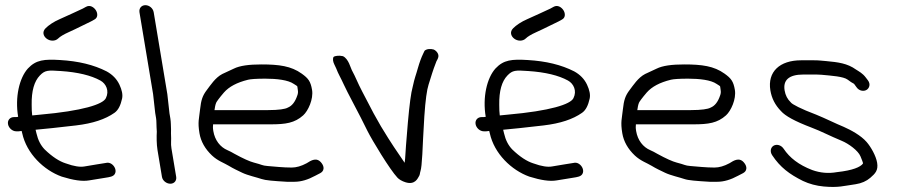

<svg xmlns="http://www.w3.org/2000/svg" viewBox="-20 -714 3494 742"><path d="M246.1 -590C280.1 -605.2 306 -619.3 331.3 -631L331.7 -631.2L344.1 -638C359.9 -645.8 357.6 -663.8 350.1 -675C343.4 -685.2 328.2 -697 311.7 -687.3L299.9 -680.8C272.9 -668.7 244.6 -654.6 210.3 -639.8C188.1 -630.3 167.6 -616.6 155.8 -604.4C142.7 -591.1 147 -574.9 159.9 -564.9C172.7 -554.9 192.9 -553.3 205.4 -565.8C212 -572.4 225.7 -580.9 246.1 -590ZM102.4 -309C101.5 -362.8 112.4 -399.8 133.9 -422.2C154 -443.1 165.3 -442.9 214.7 -439.5C280.7 -435.1 332.1 -422.5 367.9 -402.8C390.3 -390.5 403.1 -362.4 389.2 -334.8C378.3 -310.9 299.2 -285.4 134.8 -270.9C122.7 -269.8 114.4 -269 104.4 -267.9C103.1 -278.4 102.2 -293.1 102.4 -309ZM43.1 -206.5H51.9L63.6 -207.9L65.8 -199.2C83 -120.1 149.7 -56.1 218.5 -31.5L218.8 -31.4L219.1 -31.3C262.8 -17.7 297.6 -12.2 324.1 -16.8C346.4 -20.7 367.3 -24.1 386.9 -27C404.1 -29.8 417.1 -31.3 423.4 -41.2C431.4 -53.9 423.9 -72.1 410.6 -80.7C404.3 -84.8 396.8 -86.5 388.5 -84.2L354.7 -78.8C342.8 -77.2 326.5 -74.4 306.2 -70.7C290 -67.8 266.2 -70.9 234.6 -82.5L234.3 -82.6L233.9 -82.7C209.5 -90.4 182.2 -107.8 152.6 -136.5C137.5 -152.1 127 -172.3 121 -198.3C119.8 -203.5 118.7 -208 117.5 -212.6C167 -217.5 185.2 -218.8 274 -229.3C338.8 -237 387 -253.1 422.5 -278.1C437.3 -288.5 446.2 -307.4 451.8 -332.9C455.2 -348.5 451 -366.6 441.6 -386.8C431.5 -408.4 414.8 -425.7 392 -438.2C342.4 -463.5 283.4 -477.8 212.5 -482C151.4 -485.7 119.4 -483.1 87.8 -449.3C54.7 -412.5 37.3 -338.5 50.1 -262.5C46.5 -262 42.3 -261.5 41.8 -261.5H33.9C19.5 -261.5 8.3 -250.2 10.9 -234.5C13.4 -219.6 27.5 -206.5 43.1 -206.5Z M660.9 -30.5 642.6 -140.3C639.2 -161.2 642.7 -167.3 640.8 -198.5L641 -215.9L640.9 -216.2C640.2 -227.8 640.8 -241.1 638.4 -256L635 -275.9L626.7 -350.1L574 -666.5C571.4 -682.1 556.9 -694 541.9 -694C526.9 -694 516.4 -682.1 519 -666.5L571.6 -350.7L579.8 -277.5L583.2 -257C585 -246.1 584.2 -235.6 585 -222.5L586 -204.9C584.9 -187.1 585 -156.3 588.6 -134.6L605.9 -30.5C608.4 -15.5 623.4 -4 638.3 -4C654.1 -4 663.2 -16.6 660.9 -30.5Z M815.4 -317C817.1 -321.1 827.1 -335.2 845.6 -356.7C865.3 -379 895.7 -395.3 938.9 -405.9C948.4 -408.3 971.3 -410 1005.2 -410C1048.8 -410 1093.4 -405.1 1115.4 -389.7C1132.5 -377.7 1127.6 -386.7 1131 -366C1132.3 -358.6 1131.7 -352 1128.8 -344.6C1120.2 -319 1107.8 -304.7 1092.9 -298.5L1092.3 -298.2L1091.7 -297.9C1082.2 -292.5 1057 -288.5 1016.4 -288.5L808.9 -288.5C810.3 -298.4 812.1 -308.9 815.4 -317ZM1025.6 -233.5C1083.9 -233.5 1118.7 -238.6 1151.7 -268.2C1170.7 -285.2 1191.9 -330.9 1186 -366.5C1180.4 -399.8 1171.4 -411.2 1146.1 -429.4C1105.1 -458.9 1058.4 -465 990.4 -465C942.2 -465 906.7 -460.3 883.5 -448.7C868.6 -441.7 853.9 -434.8 839.2 -428.1C811.8 -414 793.2 -384.2 779.6 -366.6C762.5 -344.3 757.1 -327.4 753.2 -291.3C749.5 -255.2 743.4 -243.6 750.9 -199C756.2 -167.2 772.7 -138.2 799.2 -113.2C821.5 -92.1 845.9 -84.4 864.3 -73.2C881.8 -62.5 897.7 -55.3 916.2 -46.4C937.2 -36.2 973.1 -28.4 990.9 -22.2C1005.9 -17 1036 -14.6 1088.7 -11.5L1089.1 -11.5H1117.8C1143.9 -11.5 1170.5 -19.7 1198.2 -34.8L1217.5 -44.8C1223.9 -48.3 1229.5 -53.6 1230.3 -62.2C1231.1 -69.5 1227.9 -76.7 1223.7 -82.5C1204.9 -109 1182 -93.9 1164.8 -83C1144.3 -72 1125.1 -66.5 1107.2 -66.5C1074 -66.5 1041.2 -70.3 1014.3 -72.4C991.9 -74.2 994.1 -77.4 960.9 -85.8C945.7 -89.7 920 -101 885.8 -119.8C876.8 -125.2 868.1 -129.7 859.5 -133.4C830.8 -145.5 810.3 -172.1 804.4 -207.5C802.3 -220.3 802.8 -225.4 803.5 -233.5Z M1271.9 -465.3C1275.6 -457.8 1278.2 -452.4 1279.3 -449.6C1287.3 -428 1297.4 -412.6 1308.7 -387.2C1323.5 -354.7 1359.7 -289.1 1374.5 -259.1L1400 -208.1C1418.3 -171.4 1486.9 -58.2 1515.8 -27.6C1521.9 -20.8 1533.7 -13.7 1547.1 -9.6C1584.7 2.3 1595.1 -27 1597.8 -30.5C1603.9 -39.3 1602 -44.1 1604.9 -52.5C1608.2 -62.7 1610.1 -83.3 1612.1 -117.4C1613.7 -151.5 1616 -200.6 1619.9 -264.5C1624 -326.3 1629.8 -367.6 1636.2 -386.7C1649.6 -428.2 1649.8 -433.6 1666.7 -477.2L1671.9 -487L1672 -487.9C1679.3 -501.9 1668.8 -516.7 1656.2 -522.6C1644.9 -526 1628.8 -525.5 1620.8 -517.9L1615.6 -507C1608.1 -491.7 1601.3 -473 1595 -451C1587.1 -422.2 1583 -416.2 1574.8 -378.1C1568.4 -355.9 1562.5 -310.6 1556.2 -240.2C1550.2 -168.8 1546.6 -122.5 1545.6 -100.7C1545.1 -94.9 1544.5 -89.9 1543.8 -84.9C1512.8 -130.9 1495.6 -153.8 1452 -226.1L1423.9 -275.9C1407 -308.7 1392.4 -336.8 1380.2 -359.5C1360.5 -397 1356.4 -412 1339.4 -443.5C1335.4 -450.4 1327.1 -487.1 1305.1 -497C1290.7 -500.1 1274.6 -498.9 1268.5 -493.5C1265.2 -485 1267.2 -474.9 1271.9 -465.3Z M2053.1 -590C2087.1 -605.2 2113 -619.3 2138.3 -631L2138.7 -631.2L2151.1 -638C2166.9 -645.8 2164.6 -663.8 2157.1 -675C2150.4 -685.2 2135.2 -697 2118.7 -687.3L2106.9 -680.8C2079.9 -668.7 2051.6 -654.6 2017.3 -639.8C1995.1 -630.3 1974.6 -616.6 1962.8 -604.4C1949.7 -591.1 1954 -574.9 1966.9 -564.9C1979.7 -554.9 1999.9 -553.3 2012.4 -565.8C2019 -572.4 2032.7 -580.9 2053.1 -590ZM1909.4 -309C1908.5 -362.8 1919.4 -399.8 1940.9 -422.2C1961 -443.1 1972.3 -442.9 2021.7 -439.5C2087.7 -435.1 2139.1 -422.5 2174.9 -402.8C2197.3 -390.5 2210.1 -362.4 2196.2 -334.8C2185.3 -310.9 2106.2 -285.4 1941.8 -270.9C1929.7 -269.8 1921.4 -269 1911.4 -267.9C1910.1 -278.4 1909.2 -293.1 1909.4 -309ZM1850.1 -206.5H1858.9L1870.6 -207.9L1872.8 -199.2C1890 -120.1 1956.7 -56.1 2025.5 -31.5L2025.8 -31.4L2026.1 -31.3C2069.8 -17.7 2104.6 -12.2 2131.1 -16.8C2153.4 -20.7 2174.3 -24.1 2193.9 -27C2211.1 -29.8 2224.1 -31.3 2230.4 -41.2C2238.4 -53.9 2230.9 -72.1 2217.6 -80.7C2211.3 -84.8 2203.8 -86.5 2195.5 -84.2L2161.7 -78.8C2149.8 -77.2 2133.5 -74.4 2113.2 -70.7C2097 -67.8 2073.2 -70.9 2041.6 -82.5L2041.3 -82.6L2040.9 -82.7C2016.5 -90.4 1989.2 -107.8 1959.6 -136.5C1944.5 -152.1 1934 -172.3 1928 -198.3C1926.8 -203.5 1925.7 -208 1924.5 -212.6C1974 -217.5 1992.2 -218.8 2081 -229.3C2145.8 -237 2194 -253.1 2229.5 -278.1C2244.3 -288.5 2253.2 -307.4 2258.8 -332.9C2262.2 -348.5 2258 -366.6 2248.6 -386.8C2238.5 -408.4 2221.8 -425.7 2199 -438.2C2149.4 -463.5 2090.4 -477.8 2019.5 -482C1958.4 -485.7 1926.4 -483.1 1894.8 -449.3C1861.7 -412.5 1844.3 -338.5 1857.1 -262.5C1853.5 -262 1849.3 -261.5 1848.8 -261.5H1840.9C1826.5 -261.5 1815.3 -250.2 1817.9 -234.5C1820.4 -219.6 1834.5 -206.5 1850.1 -206.5Z M2449.4 -317C2451.1 -321.1 2461.1 -335.2 2479.6 -356.7C2499.3 -379 2529.7 -395.3 2572.9 -405.9C2582.4 -408.3 2605.3 -410 2639.2 -410C2682.8 -410 2727.4 -405.1 2749.4 -389.7C2766.5 -377.7 2761.6 -386.7 2765 -366C2766.3 -358.6 2765.7 -352 2762.8 -344.6C2754.2 -319 2741.8 -304.7 2726.9 -298.5L2726.3 -298.2L2725.7 -297.9C2716.2 -292.5 2691 -288.5 2650.4 -288.5L2442.9 -288.5C2444.3 -298.4 2446.1 -308.9 2449.4 -317ZM2659.6 -233.5C2717.9 -233.5 2752.7 -238.6 2785.7 -268.2C2804.7 -285.2 2825.9 -330.9 2820 -366.5C2814.4 -399.8 2805.4 -411.2 2780.1 -429.4C2739.1 -458.9 2692.4 -465 2624.4 -465C2576.2 -465 2540.7 -460.3 2517.5 -448.7C2502.6 -441.7 2487.9 -434.8 2473.2 -428.1C2445.8 -414 2427.2 -384.2 2413.6 -366.6C2396.5 -344.3 2391.1 -327.4 2387.2 -291.3C2383.5 -255.2 2377.4 -243.6 2384.9 -199C2390.2 -167.2 2406.7 -138.2 2433.2 -113.2C2455.5 -92.1 2479.9 -84.4 2498.3 -73.2C2515.8 -62.5 2531.7 -55.3 2550.2 -46.4C2571.2 -36.2 2607.1 -28.4 2624.9 -22.2C2639.9 -17 2670 -14.6 2722.7 -11.5L2723.1 -11.5H2751.8C2777.9 -11.5 2804.5 -19.7 2832.2 -34.8L2851.5 -44.8C2857.9 -48.3 2863.5 -53.6 2864.3 -62.2C2865.1 -69.5 2861.9 -76.7 2857.7 -82.5C2838.9 -109 2816 -93.9 2798.8 -83C2778.3 -72 2759.1 -66.5 2741.2 -66.5C2708 -66.5 2675.2 -70.3 2648.3 -72.4C2625.9 -74.2 2628.1 -77.4 2594.9 -85.8C2579.7 -89.7 2554 -101 2519.8 -119.8C2510.8 -125.2 2502.1 -129.7 2493.5 -133.4C2464.8 -145.5 2444.3 -172.1 2438.4 -207.5C2436.3 -220.3 2436.8 -225.4 2437.5 -233.5Z M2998 -284.9C3014.9 -265.7 3051.5 -245.5 3115.4 -221.2C3154.2 -206.6 3184.4 -189.9 3233.2 -169.7C3259.8 -158.6 3296.2 -132.1 3305.3 -110.1C3310.8 -96.9 3314 -88.3 3314.6 -85.8C3314.8 -84.8 3314.9 -84 3315 -81.8C3305 -68.4 3275.9 -55.6 3215.4 -48.9L3214.9 -48.8L3214.4 -48.8C3181.5 -42.9 3150 -45.7 3118.8 -56.9C3066.5 -77 3031.6 -104.4 3008.5 -139.1C2997.9 -154.9 2980.2 -157.2 2969.7 -151C2959.2 -144.9 2953.9 -129.5 2964.3 -113.9C2995.3 -67.3 3030.3 -41.1 3082.9 -14.8C3107.5 -3.1 3135.1 4.1 3163 6.7C3220.9 12 3240 4.4 3286.9 -2.1C3309.4 -5.6 3328.5 -13.9 3343.5 -27C3362 -43.1 3374.7 -55.3 3369.8 -85C3365.2 -112.3 3345.4 -146.5 3329.1 -165.3C3306.9 -190.9 3268.4 -211.4 3240.8 -223.7C3210.8 -235.8 3169.8 -256.5 3134.5 -270.8C3074.1 -293.4 3041.9 -311.2 3037.2 -317.1L3036.5 -318L3035.8 -318.7C3023.2 -330.8 3015.4 -345.5 3012.2 -364.5C3005.8 -403.4 3027.3 -426 3085 -426H3134.8C3141.2 -426 3147.6 -425.7 3154.1 -425.1C3193.2 -421.4 3239.6 -418.6 3256 -406.1C3265.4 -398.9 3272.8 -393.9 3280.4 -390.1C3280.5 -389.9 3281.5 -388.9 3283 -386.7L3289.5 -377.7C3300.5 -361.1 3319.4 -360.4 3329.4 -366.9C3339 -373 3345.8 -388.4 3333.9 -403.9L3326.3 -413.9C3313.1 -431.5 3299.9 -437.4 3288 -445.3C3254.7 -469.3 3218.6 -473.7 3173.3 -477.9L3151 -479.9C3143 -480.7 3134.5 -481 3125.6 -481H3075.9C2993.6 -481 2945.2 -436.9 2957.2 -364.5C2962.2 -334.4 2975.2 -308.4 2998 -284.9Z"/></svg>

Font: MewTooHand
Style: BdLta
Weight: 400
Designer: Mew Too, Robert Jablonski
Version: Version 0.77